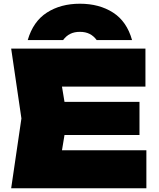

<svg xmlns="http://www.w3.org/2000/svg" viewBox="-20 -1011 852 1031"><path d="M729 -464V-286H164V-464ZM341 -375 295 -96 197 -204H766V0H40L95 -375L40 -750H761V-546H197L295 -654ZM689 -796H499Q483 -818 461 -829Q439 -840 409 -840Q379 -840 357 -829Q335 -818 319 -796H129Q158 -896 232 -943.5Q306 -991 409 -991Q513 -991 587 -943.5Q661 -896 689 -796Z"/></svg>

Font: Unbounded Black
Style: Regular
Weight: 900
Designer: Luke Prowse, Jean-Baptiste Morizot, Fátima Lázaro, Florian Runge
Foundry: NaN
Version: Version 1.701;gftools[0.9.28.dev5+ged2979d]